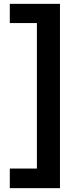

<svg xmlns="http://www.w3.org/2000/svg" viewBox="-20 -812 392 999"><path d="M292 -792V167H31V65H172V-692H31V-792Z"/></svg>

Font: Hubot Sans SemiBold
Style: Regular
Weight: 600
Designer: Deni Anggara
Foundry: GitHub, Inc., Subsidiary of Microsoft Corporation
Version: Version 2.000